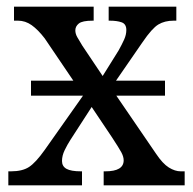

<svg xmlns="http://www.w3.org/2000/svg" viewBox="-20 -556 578 576"><path d="M5 0V-42H13Q47 -42 67 -55Q87 -68 114 -106L229 -269H73V-314H200L114 -441Q94 -467 75 -480.5Q56 -494 34 -494H22V-536H261V-494H258Q227 -494 216.5 -485.5Q206 -477 206 -465Q206 -455 211.5 -445Q217 -435 227 -419L288 -328L336 -405Q346 -423 352.5 -437.5Q359 -452 359 -466Q359 -484 345 -489Q331 -494 309 -494H306V-536H509V-494H501Q474 -494 455 -482.5Q436 -471 408 -430L328 -314H475V-269H329L448 -95Q468 -65 486.5 -53.5Q505 -42 522 -42H534V0H291V-42H296Q351 -42 351 -75Q351 -86 344 -99Q337 -112 316 -144L255 -235L191 -136Q182 -122 174 -105.5Q166 -89 166 -73Q166 -57 179.5 -49.5Q193 -42 223 -42H226V0Z"/></svg>

Font: Noto Serif SemiCondensed
Style: Regular
Weight: 400
Width: 4
Designer: Monotype Design Team
Foundry: Monotype Imaging Inc.
Version: Version 2.013